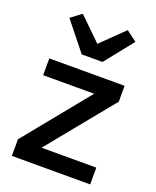

<svg xmlns="http://www.w3.org/2000/svg" viewBox="-145 -871 778 956"><g transform="rotate(20 243.5 -393.0)"><path d="M36 0V-88L315 -431H45V-520H444V-436L161 -89H451V0ZM190 -594 70 -744 126 -786 245 -670 364 -786 420 -744 300 -594Z"/></g></svg>

Font: IBM Plex Sans Arabic Medium
Style: Regular
Weight: 500
Designer: Mike Abbink, Paul van der Laan, Pieter van Rosmalen, Wael Morcos, Khajak Apelian
Foundry: Bold Monday
Version: Version 1.1